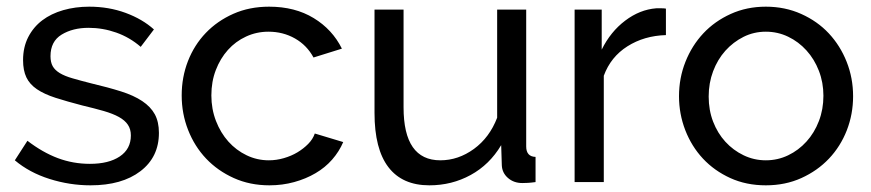

<svg xmlns="http://www.w3.org/2000/svg" viewBox="-20 -551 2637 581"><path d="M24.9 -65.9 63 -125Q108.9 -89.8 155 -72.5Q201.2 -55.2 252 -55.2Q309.1 -55.2 342.5 -77.6Q376 -100.1 376 -141.1Q376 -160.2 366.9 -173.6Q357.9 -187 339.8 -197Q321.8 -207 293.9 -215.1Q266.1 -223.1 229 -231.9Q182.1 -244.1 147.9 -255.1Q113.8 -266.1 91.8 -281Q69.8 -295.9 59.8 -316.9Q49.8 -337.9 49.8 -369.1Q49.8 -408.2 65.4 -438.7Q81.1 -469.2 107.9 -489.5Q134.8 -509.8 171.4 -520.3Q208 -530.8 250 -530.8Q309.1 -530.8 360.1 -512Q411.1 -493.2 445.8 -461.9L405.8 -409.2Q372.6 -438 331.8 -452.4Q291 -466.8 248 -466.8Q200.2 -466.8 166.5 -446.3Q132.8 -425.8 132.8 -380.9Q132.8 -362.8 139.4 -350.8Q146 -338.9 160.9 -329.8Q175.8 -320.8 199.5 -314Q223.1 -307.1 255.9 -298.8Q307.6 -286.6 346.2 -274.4Q384.8 -262.2 410.4 -245.1Q436 -228 448.5 -205.1Q460.9 -182.1 460.9 -148.9Q460.9 -75.7 405 -33Q349.1 9.8 253.9 9.8Q190.9 9.8 129.9 -9.5Q68.8 -28.8 24.9 -65.9Z M529.8 -262.2Q529.8 -317.4 548.8 -366.2Q567.9 -415 602.8 -451.4Q637.7 -487.8 686.3 -509.3Q734.9 -530.8 794.4 -530.8Q872.6 -530.8 929.2 -496.3Q985.8 -461.9 1014.6 -403.8L928.7 -377Q908.7 -414.1 872.6 -434.6Q836.4 -455.1 792.5 -455.1Q756.3 -455.1 724.6 -440.4Q692.9 -425.8 669.7 -399.9Q646.5 -374 633.1 -339.1Q619.6 -304.2 619.6 -262.2Q619.6 -221.2 633.5 -185.1Q647.5 -148.9 671.1 -122.6Q694.8 -96.2 726.3 -81.1Q757.8 -65.9 793.5 -65.9Q816.4 -65.9 839.1 -72.5Q861.8 -79.1 880.1 -90.1Q898.4 -101.1 912.6 -115.5Q926.8 -129.9 932.6 -147L1018.6 -121.1Q1006.3 -92.3 985.1 -68.1Q963.9 -43.9 934.8 -26.9Q905.8 -9.8 870.1 0Q834.5 9.8 795.4 9.8Q736.3 9.8 687.5 -12.2Q638.7 -34.2 603.8 -71Q568.8 -107.9 549.3 -157.5Q529.8 -207 529.8 -262.2Z M1113.3 -209V-522H1201.2V-226.1Q1201.2 -65.9 1312.5 -65.9Q1366.7 -65.9 1414.1 -100.3Q1461.4 -134.8 1484.4 -194.8V-522H1572.3V-107.9Q1572.3 -77.1 1600.6 -76.2V0Q1585.4 2 1576.9 2.4Q1568.4 2.9 1560.5 2.9Q1534.7 2.9 1517.1 -12.5Q1499.5 -27.8 1498.5 -50.8L1496.6 -111.8Q1461.4 -52.7 1404.3 -21.5Q1347.2 9.8 1279.3 9.8Q1197.3 9.8 1155.3 -45.2Q1113.3 -100.1 1113.3 -209Z M1718.8 0V-522H1800.8V-400.9Q1827.6 -455.1 1871.8 -488.5Q1916 -522 1965.8 -525.9Q1975.6 -525.9 1982.7 -525.9Q1989.7 -525.9 1995.1 -524.9V-444.8Q1929.2 -442.9 1878.7 -410.9Q1828.1 -378.9 1807.1 -321.8V0Z M2034.7 -259.8Q2034.7 -314.9 2054.2 -364Q2073.7 -413.1 2108.2 -450Q2142.6 -486.8 2191.2 -508.8Q2239.7 -530.8 2297.4 -530.8Q2355.5 -530.8 2404.5 -508.8Q2453.6 -486.8 2488 -450Q2522.5 -413.1 2542 -364Q2561.5 -314.9 2561.5 -259.8Q2561.5 -205.6 2542.5 -156.7Q2523.4 -107.9 2488.5 -71Q2453.6 -34.2 2405 -12.2Q2356.4 9.8 2297.4 9.8Q2238.3 9.8 2189.9 -12.2Q2141.6 -34.2 2107.2 -71Q2072.8 -107.9 2053.7 -157Q2034.7 -206.1 2034.7 -259.8ZM2124.5 -258.8Q2124.5 -217.8 2137.9 -182.9Q2151.4 -147.9 2175 -122.1Q2198.7 -96.2 2230.2 -81.1Q2261.7 -65.9 2297.4 -65.9Q2333.5 -65.9 2365 -81.1Q2396.5 -96.2 2420.4 -122.6Q2444.3 -148.9 2458 -184.6Q2471.7 -220.2 2471.7 -261.2Q2471.7 -301.3 2458 -336.7Q2444.3 -372.1 2420.4 -398.4Q2396.5 -424.8 2365 -439.9Q2333.5 -455.1 2297.4 -455.1Q2261.2 -455.1 2230 -439.5Q2198.7 -423.8 2175 -397.5Q2151.4 -371.1 2137.9 -335.4Q2124.5 -299.8 2124.5 -258.8Z"/></svg>

Font: Raleway Medium
Style: Regular
Weight: 500
Designer: Matt McInerney, Pablo Impallari, Rodrigo Fuenzalida
Foundry: Matt McInerney, Pablo Impallari, Rodrigo Fuenzalida
Version: Version 3.000g; ttfautohint (v1.5) -l 8 -r 28 -G 28 -x 14 -D